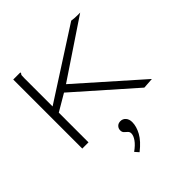

<svg xmlns="http://www.w3.org/2000/svg" viewBox="-237 -788 1225 1225"><g transform="rotate(-45 375.0 -176.0)"><path d="M246 -335 132 -268V0H76V-623H140V-616Q134 -611 133 -604Q132 -597 132 -580V-324L603 -627Q614 -625 629 -624Q644 -623 654 -623H680L293 -364L704 0L631 5ZM318 275 295 249Q331 223 348.5 198Q366 173 366 153Q366 139 356.5 130.5Q347 122 338 113.5Q329 105 329 89Q329 72 340.5 60Q352 48 372 48Q393 48 407 64Q421 80 421 106Q421 145 397.5 188Q374 231 318 275Z"/></g></svg>

Font: Inconsolata ExtraExpanded Light
Style: Regular
Weight: 300
Width: 8
Monospace: yes
Designer: Raph Levien, Cyreal, Brenton Simpson
Foundry: Raph Levien, Cyreal, Google
Version: Version 3.001; ttfautohint (v1.8.2.53-6de2)